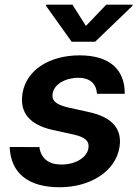

<svg xmlns="http://www.w3.org/2000/svg" viewBox="-20 -789 589 820"><path d="M394.2 -388.5H512.8C513.5 -494 446 -552.6 320.3 -552.6C191.1 -552.6 93 -490.4 76.3 -391.3C62.5 -310 105.1 -255.7 206.3 -233.7L295.8 -214.1C344.8 -203.1 362.6 -185.4 357.6 -156.2C351.9 -117.2 303.6 -85.9 241.5 -86.3C188.2 -86.6 155.2 -111.5 148.1 -160.9L21.3 -161.2C25.9 -49 101.2 10.7 234.4 10.7C367.2 10.7 473 -57.9 490.1 -158.7C503.2 -239 459.2 -288.4 359.7 -310.4L269.5 -330.3C217 -343 199.6 -360.4 204.9 -389.6C210.6 -428.6 258.5 -456.7 314.3 -456.7C369.3 -456.7 391.7 -427.2 394.2 -388.5ZM176.5 -764.2 285.9 -610.8H386.4L545.8 -764.2L546.5 -769.2H433.9L346.9 -678.3L289.4 -769.2H177.2Z"/></svg>

Font: Margiela Sans Semi Bold
Style: Italic
Weight: 600
Italic angle: -9.39999°
Designer: Stefan Endress, Andreas Faust
Version: Version 1.100;FEAKit 1.0